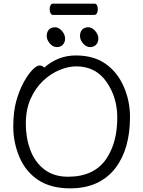

<svg xmlns="http://www.w3.org/2000/svg" viewBox="-20 -1018 785 1056"><path d="M366 18Q259 18 189.5 -28.5Q120 -75 86.5 -155Q53 -235 53 -319.5Q53 -404 69.5 -462.5Q86 -521 110 -565Q134 -609 158 -633.5Q182 -658 197.5 -658Q213 -658 223 -646Q299 -713 397 -713Q495 -713 560 -667.5Q625 -622 660 -543Q695 -464 695 -375Q695 -200 616 -95Q529 18 366 18ZM354 -46Q498 -46 565 -145Q625 -234 625 -371Q625 -483 565.5 -568Q506 -653 399 -653Q356 -653 307.5 -633Q259 -613 217 -573.5Q175 -534 148.5 -475Q122 -416 122 -337.5Q122 -259 147 -192.5Q172 -126 224 -86Q276 -46 354 -46ZM293 -759Q271 -759 254 -779Q237 -799 237 -820Q237 -842 249 -855Q261 -868 283 -868Q303 -868 320.5 -848Q338 -828 338 -806Q338 -785 325.5 -772Q313 -759 293 -759ZM476 -759Q454 -759 437 -779Q420 -799 420 -820Q420 -842 432 -855Q444 -868 466 -868Q486 -868 503.5 -848Q521 -828 521 -806Q521 -785 508.5 -772Q496 -759 476 -759ZM271 -936Q263 -936 258 -945.5Q253 -955 253 -968Q253 -980 258 -989Q263 -998 272 -998H500Q509 -998 513.5 -989Q518 -980 518 -967Q518 -955 513 -945.5Q508 -936 499 -936Z"/></svg>

Font: LXGW Bright TC
Style: Regular
Weight: 400
Designer: Christian Thalmann (Catharsis Fonts)
Foundry: LXGW / Christian Thalmann (Catharsis Fonts) / Fontworks Inc.
Version: Version 5.501